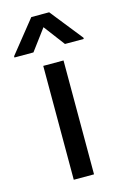

<svg xmlns="http://www.w3.org/2000/svg" viewBox="-165 -808 555 862"><g transform="rotate(-15 113.0 -377.5)"><path d="M66.9 0V-529.3H161.1V0ZM186.5 -599.1 112.8 -696.8 40 -599.1H-48.3V-605L71.8 -754.9H154.8L273.9 -605V-599.1Z"/></g></svg>

Font: Inter Cardless Tabular
Style: Regular
Weight: 400
Designer: Rasmus Andersson
Foundry: rsms
Version: Version 4.000;git-4fc901f